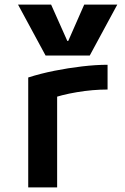

<svg xmlns="http://www.w3.org/2000/svg" viewBox="-20 -810 540 830"><path d="M58 -790H201L271 -633H275L344 -790H487L368 -570H177ZM102 -475Q155 -492 215 -504Q275 -516 335 -523Q395 -530 445 -530V-423Q381 -423 312.5 -411.5Q244 -400 196 -382L227 -440V0H102Z"/></svg>

Font: M PLUS 1 Code SemiBold
Style: Regular
Weight: 600
Designer: Coji Morishita
Foundry: UNDERFOREST DESIGN
Version: Version 1.005